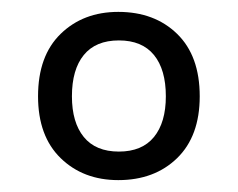

<svg xmlns="http://www.w3.org/2000/svg" viewBox="-20 -464 400 323"><path d="M179 -444Q240 -444 278 -407Q316 -370 316 -302Q316 -235 278 -198Q240 -161 179 -161Q120 -161 82 -198Q44 -235 44 -302Q44 -370 82 -407Q120 -444 179 -444ZM180 -396Q141 -396 121 -371.5Q101 -347 101 -302Q101 -258 121 -233.5Q141 -209 180 -209Q219 -209 239 -233.5Q259 -258 259 -302Q259 -347 239 -371.5Q219 -396 180 -396Z"/></svg>

Font: Podkova VF Beta
Style: Regular
Weight: 400
Designer: Ilya Yudin
Foundry: Cyreal (www.cyreal.org)
Version: Version 2.100